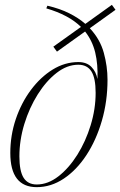

<svg xmlns="http://www.w3.org/2000/svg" viewBox="-20 -762 496 792"><path d="M215 -549 200 -569.5 314 -651Q263.5 -700.5 171 -727.5L175.5 -738.5Q227 -726.5 265.5 -707.2Q304 -688 332 -663.5L441.5 -742L456.5 -721.5L350.5 -645.5Q393 -600 408.2 -544.2Q423.5 -488.5 423.5 -433Q423.5 -344 400.2 -264Q377 -184 336.5 -122.2Q296 -60.5 243.2 -25.2Q190.5 10 131.5 10Q22.5 10 22.5 -131Q22.5 -203.5 45.2 -270.8Q68 -338 107.5 -391Q147 -444 197.2 -475Q247.5 -506 303 -506Q337.5 -506 357 -486Q376.5 -466 382 -436Q384.5 -496.5 372.8 -545.2Q361 -594 331 -632ZM131.5 -1Q177.5 -1 220.8 -34.5Q264 -68 298.8 -123.2Q333.5 -178.5 354 -245.5Q374.5 -312.5 374.5 -379Q374.5 -440 357 -467.5Q339.5 -495 303 -495Q257 -495 213.8 -461.5Q170.5 -428 135.8 -372.8Q101 -317.5 80.5 -250.8Q60 -184 60 -117Q60 -56 77.5 -28.5Q95 -1 131.5 -1Z"/></svg>

Font: Newsreader 72pt ExtraLight
Style: Italic
Weight: 275
Italic angle: -17°
Designer: Hugues Gentile
Foundry: Production Type
Version: Version 1.003; ttfautohint (v1.8.3)